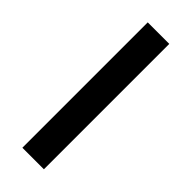

<svg xmlns="http://www.w3.org/2000/svg" viewBox="-176 -515 536 536"><g transform="rotate(45 91.5 -247.5)"><path d="M49 -495V0H134V-495Z"/></g></svg>

Font: Moniqa SemBd Display
Style: Regular
Weight: 600
Designer: Rajesh Rajput
Foundry: Rajesh Rajput
Version: Version 1.000